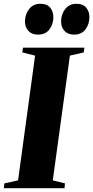

<svg xmlns="http://www.w3.org/2000/svg" viewBox="-41 -995 493 1015"><path d="M-21 0 -18 -25.5 54.5 -41.5 144.5 -701 77 -718 80.5 -743H405L402 -718L328.5 -701L238 -41.5L302.5 -25.5L300 0ZM160 -812Q127 -812 109 -831.8Q91 -851.5 91 -882Q91.5 -920 113.2 -947.5Q135 -975 172 -975Q208 -975 224.8 -954Q241.5 -933 241 -903.5Q241 -867.5 220.5 -839.8Q200 -812 160 -812ZM350.5 -812Q318 -812 299.8 -831.8Q281.5 -851.5 282 -882Q282 -920 304 -947.5Q326 -975 362.5 -975Q398.5 -975 415.2 -954Q432 -933 431.5 -903.5Q431.5 -867.5 411 -839.8Q390.5 -812 350.5 -812Z"/></svg>

Font: Merriweather 120pt Black
Style: Italic
Weight: 900
Italic angle: -7.8°
Version: Version 2.101